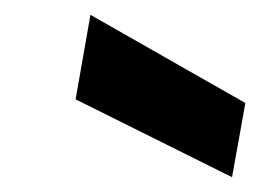

<svg xmlns="http://www.w3.org/2000/svg" viewBox="-20 -832 351 259"><path d="M102 -812 311 -693 293 -593 82 -698Z"/></svg>

Font: SVN-Poppins SemiBold
Style: Italic
Weight: 600
Italic angle: -10°
Designer: Ninad Kale (Devanagari), Jonny Pinhorn (Latin)
Foundry: Indian Type Foundry
Version: Version 3.002 2017; ttfautohint (v1.8.3)